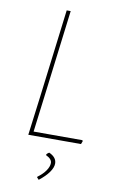

<svg xmlns="http://www.w3.org/2000/svg" viewBox="-94 -687 570 947"><g transform="rotate(10 191.0 -213.5)"><path d="M351 -16 345 0H81L106 -195L161 -637H181L126 -195L104 -20H348ZM236 117Q236 137 219 161Q202 185 170 210L160 199L161 196Q187 177 201 156.5Q215 136 215 118Q215 98 185 84V80Q190 73 198 69Q236 86 236 117Z"/></g></svg>

Font: Luna Sans Thin
Style: Italic
Weight: 250
Italic angle: -7°
Designer: Juan Pablo del Peral
Foundry: Huerta Tipografica
Version: Version 2.001; ttfautohint (v1.5)